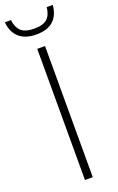

<svg xmlns="http://www.w3.org/2000/svg" viewBox="-204 -975 623 1018"><g transform="rotate(-20 108.0 -465.5)"><path d="M86 0V-740H130V0ZM109 -813Q46.5 -813 12 -844Q-22.5 -875 -27 -931H7Q12.5 -887.5 35.8 -866.8Q59 -846 109 -846Q159 -846 181.8 -866.8Q204.5 -887.5 209 -931H243Q238.5 -874 205 -843.5Q171.5 -813 109 -813Z"/></g></svg>

Font: Encode Sans Semi Condensed ExtraLight
Style: Regular
Weight: 200
Width: 4
Designer: Multiple Designers
Foundry: Impallari Type
Version: Version 3.000; ttfautohint (v1.8.3) -l 8 -r 50 -G 200 -x 14 